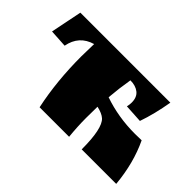

<svg xmlns="http://www.w3.org/2000/svg" viewBox="-82 -751 1003 1003"><g transform="rotate(45 419.0 -250.0)"><path d="M703 -254Q735 -254 752 -255Q806 -142 819 0H564Q564 -154 524 -190Q505 -207 465 -216Q464 -194 464 -132Q464 -70 471 0H253Q219 -160 219 -342Q219 -373 221 -435Q135 -410 118 -320L19 -326L54 -500H719Q702 -400 674 -320L572 -326Q576 -342 576 -358Q576 -397 552 -416Q528 -435 489 -435Q477 -364 471 -292Q580 -254 703 -254Z"/></g></svg>

Font: Ruslan Display
Style: Regular
Weight: 400
Designer: Denis Masharov, Vladimir Rabdu
Foundry: Denis Masharov, Vladimir Rabdu
Version: Version 1.000; ttfautohint (v1.4.1)